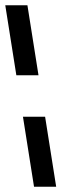

<svg xmlns="http://www.w3.org/2000/svg" viewBox="-45 -708 268 728"><path d="M101 -422.5 59 -688H-25L17 -422.5ZM42 -265.5 84 0H168L126 -265.5Z"/></svg>

Font: Font.Observer
Style: Regular
Weight: 500
Italic angle: 9°
Version: Version 1.001;FEAKit 1.0